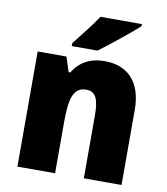

<svg xmlns="http://www.w3.org/2000/svg" viewBox="-85 -837 788 908"><g transform="rotate(10 309.0 -383.0)"><path d="M523 -756V-766H324C295 -721 247 -663 214 -620V-606H338C390 -645 483 -719 523 -756ZM381 -563C310 -563 260 -534 229 -482H221L198 -553H60V0H241V-246C241 -362 257 -415 319 -415C364 -415 379 -377 379 -304V0H560V-360C560 -497 489 -563 381 -563Z"/></g></svg>

Font: Noto Sans Arabic SemCond Blk
Style: Regular
Weight: 900
Width: 4
Designer: Monotype Design Team, Nadine Chahine, Nizar Qandah and Khaled Hosny
Foundry: Monotype Imaging Inc.
Version: Version 2.012